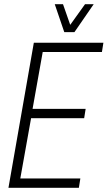

<svg xmlns="http://www.w3.org/2000/svg" viewBox="-20 -888 509 908"><path d="M20 0 140 -686H469L462 -642H182L134 -373H385L378 -329H127L76 -44H360L353 0ZM423 -868 332 -736H284L239 -868H278L320 -748H296L382 -868Z"/></svg>

Font: Archivo ExtraCondensed Thin
Style: Italic
Weight: 250
Width: 2
Italic angle: -10°
Designer: Hector Gatti
Foundry: Omnibus-Type
Version: Version 2.001